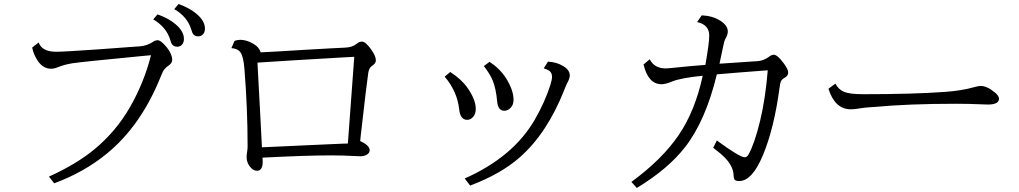

<svg xmlns="http://www.w3.org/2000/svg" viewBox="-20 -886 5040 950"><path d="M171.4 -675.8Q187.5 -629.9 258.3 -629.9Q295.4 -629.9 471.2 -642.1L622.6 -653.3L671.4 -656.7Q708.5 -659.2 740.7 -681.2Q749.5 -687 759.3 -687Q776.9 -687 806.2 -650.4Q832 -618.2 832 -588.9Q832 -573.2 811.5 -559.6Q793.5 -547.9 783.7 -526.9Q782.2 -523.4 773.4 -502.4Q676.8 -264.6 511.7 -128.4Q397 -33.7 248 21L222.2 -12.2Q359.4 -74.2 449.7 -149.4Q554.2 -236.3 622.6 -355Q693.4 -478.5 727.1 -612.8L694.8 -609.9Q390.1 -580.6 339.8 -573.2Q297.4 -566.4 267.1 -553.7Q249 -545.9 232.4 -545.9Q194.8 -545.9 168.9 -582Q146 -614.7 139.2 -650.9ZM759.3 -814.9Q814 -795.9 848.6 -766.1Q890.1 -731 890.1 -693.4Q890.1 -672.4 877 -661.6Q867.7 -654.8 856.9 -654.8Q836.4 -654.8 828.1 -671.9Q826.7 -674.8 822.3 -689Q802.7 -752.4 738.3 -790ZM863.3 -866.2Q918 -846.7 952.6 -817.4Q994.1 -782.2 994.1 -744.6Q994.1 -723.6 981 -712.9Q971.7 -706.1 960.9 -706.1Q940.4 -706.1 932.1 -723.1Q930.7 -726.1 926.3 -740.2Q906.7 -803.7 842.3 -840.8Z M1140.1 -683.1Q1153.8 -689 1168.9 -689Q1200.7 -689 1234.4 -668.9Q1261.2 -653.8 1270 -627Q1359.4 -631.3 1481.9 -639.2Q1576.2 -645 1620.1 -647Q1669.4 -649.4 1678.2 -649.9Q1681.6 -649.9 1688.5 -650.4Q1724.1 -651.9 1745.6 -669.9Q1757.8 -680.2 1771 -680.2Q1789.1 -680.2 1817.4 -640.1Q1839.8 -607.9 1839.8 -587.4Q1839.8 -572.3 1820.8 -560.1Q1806.2 -550.8 1802.2 -525.9Q1795.4 -482.9 1765.1 -216.8L1762.2 -188Q1809.1 -166.5 1809.1 -142.6Q1809.1 -129.4 1795.7 -121.1Q1782.2 -112.8 1761.7 -112.8Q1753.4 -112.8 1739.3 -113.8Q1673.8 -117.2 1618.7 -117.2Q1496.6 -117.2 1278.8 -106Q1279.8 -91.3 1279.8 -85.9Q1279.8 -41 1251.5 -41Q1231.4 -41 1214.8 -64Q1200.2 -84 1200.2 -108.9Q1200.2 -121.6 1203.1 -137.2Q1205.1 -147.5 1205.1 -164.1Q1205.1 -349.1 1189.5 -543.9Q1184.6 -606.9 1169.4 -627.4Q1155.8 -646 1125 -647.9ZM1732.9 -605 1680.2 -602.1Q1406.7 -586.4 1253.9 -576.2Q1260.7 -458.5 1269.5 -284.7L1274.9 -179.2L1275.9 -157.2L1344.2 -160.2L1480.5 -166.5L1588.4 -171.4L1679.2 -175.3L1701.2 -175.8Z M2208 -529.8Q2264.6 -492.7 2293.5 -450.7Q2334 -392.6 2334 -347.7Q2334 -321.8 2320.8 -307.6Q2307.6 -293 2292 -293Q2257.3 -293 2252 -345.2Q2242.2 -434.1 2180.2 -506.8ZM2402.3 -580.1Q2453.6 -546.4 2483.9 -499Q2521 -439.5 2521 -392.1Q2521 -368.7 2507.8 -354Q2493.7 -337.9 2475.1 -337.9Q2444.3 -337.9 2439.9 -383.8Q2434.1 -447.8 2418 -487.3Q2404.3 -520.5 2374 -559.1ZM2279.3 -2.9Q2519 -108.9 2626 -293.9Q2677.2 -382.8 2703.6 -467.3Q2711.4 -492.2 2711.4 -506.3Q2711.4 -526.9 2696.3 -536.6Q2686.5 -543 2670.4 -547.9L2691.4 -581.1Q2734.9 -578.6 2767.6 -558.6Q2799.3 -539.1 2799.3 -512.7Q2799.3 -497.6 2786.1 -474.1Q2780.8 -464.4 2771.5 -439.9Q2687 -226.6 2552.2 -107.9Q2458 -24.9 2306.2 32.2Z M3194.8 -592.8Q3217.3 -547.4 3274.9 -547.4Q3283.2 -547.4 3354.5 -554.7L3389.2 -558.1L3393.6 -558.6Q3446.8 -563.5 3470.2 -564.9Q3489.3 -673.3 3489.3 -710Q3489.3 -763.7 3429.2 -776.9L3452.1 -810.1Q3505.9 -807.6 3543 -784.2Q3581.1 -760.3 3581.1 -730Q3581.1 -714.4 3570.3 -696.3Q3563 -683.6 3557.1 -651.4Q3552.2 -625 3540 -570.8Q3610.8 -576.2 3729.5 -583.5Q3758.8 -585.9 3784.7 -605Q3798.3 -615.2 3808.1 -615.2Q3827.1 -615.2 3857.9 -572.8Q3879.9 -543 3879.9 -527.3Q3879.9 -510.3 3862.8 -501.5Q3848.6 -493.7 3843.8 -483.4Q3840.3 -476.6 3837.4 -453.6Q3811 -254.4 3756.3 -121.6Q3702.6 9.8 3637.2 9.8Q3618.7 9.8 3613.8 1.5Q3610.4 -3.9 3609.9 -16.1Q3609.4 -60.5 3569.3 -103Q3549.3 -124.5 3508.8 -154.8L3526.9 -190.9Q3640.1 -107.9 3664.1 -107.9Q3675.8 -107.9 3683.1 -120.6Q3712.9 -173.3 3740.7 -287.1Q3767.1 -396 3778.8 -538.1L3757.3 -536.6Q3627.4 -526.9 3526.9 -518.1Q3471.2 -287.6 3368.7 -156.7Q3284.2 -48.8 3130.9 43.9L3104 14.2Q3257.3 -98.1 3338.9 -218.8Q3419.4 -337.4 3457 -511.2Q3348.6 -500.5 3304.7 -482.4Q3272.5 -469.2 3253.4 -469.2Q3187.5 -469.2 3164.1 -566.9Z M4113.3 -472.2Q4129.4 -442.9 4156.2 -431.6Q4184.1 -419.9 4251 -419.9Q4499.5 -419.9 4654.3 -431.2Q4738.3 -437 4801.3 -455.1Q4822.8 -460.9 4831.5 -460.9Q4863.3 -460.9 4902.3 -428.7Q4922.9 -412.1 4922.9 -397.5Q4922.9 -368.7 4867.2 -368.7Q4856.9 -368.7 4828.1 -370.1Q4773.9 -372.6 4708.5 -372.6Q4474.6 -372.6 4301.3 -356.4Q4297.9 -356.4 4284.2 -355.5Q4255.4 -353.5 4226.1 -348.6Q4206.5 -345.2 4189.5 -345.2Q4111.3 -345.2 4079.1 -446.8Z"/></svg>

Font: BIZ UDMincho
Style: Regular
Weight: 400
Monospace: yes
Designer: TypeBank Co., Ltd.
Foundry: Morisawa Inc.
Version: Version 1.06